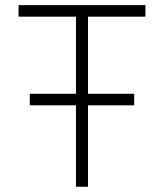

<svg xmlns="http://www.w3.org/2000/svg" viewBox="-20 -713 626 733"><path d="M93.8 -311H270V0H315.9V-311H492.2V-355H315.9V-649.4H535.2V-693.4H50.8V-649.4H270V-355H93.8Z"/></svg>

Font: Cascadia Mono PL ExtraLight
Style: Regular
Weight: 200
Monospace: yes
Designer: Aaron Bell
Foundry: Saja Typeworks
Version: Version 2404.023